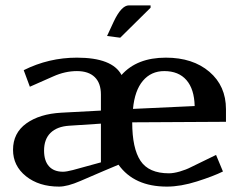

<svg xmlns="http://www.w3.org/2000/svg" viewBox="-20 -691 902 719"><path d="M543.9 -662.1 430.2 -549.8 380.9 -556.2 405.8 -609.9Q434.6 -670.9 462.9 -670.9H543.9ZM357.9 -83V-228L238.8 -220.2Q193.8 -217.3 169.4 -193.6Q145 -169.9 145 -127Q145 -88.9 163.3 -68.4Q181.6 -47.9 215.8 -47.9Q228.5 -47.9 252.9 -54.2ZM475.1 -232.9Q475.1 -135.7 506.1 -88.9Q537.1 -42 612.8 -42Q629.9 -42 653.6 -48.8Q677.2 -55.7 694.8 -64.9L789.1 -110.8L814.9 -48.8Q779.3 -31.2 718 -11.7Q656.7 7.8 605 7.8Q482.4 7.8 423.8 -74.2L368.2 -50.8L280.8 -13.2Q232.4 7.8 201.2 7.8Q126 7.8 77.4 -31Q28.8 -69.8 28.8 -129.9Q28.8 -192.9 78.6 -228.8Q128.4 -264.6 210 -269L357.9 -276.9V-336.9Q357.9 -379.9 334.7 -402.3Q311.5 -424.8 268.1 -424.8Q223.6 -424.8 179.2 -404.8L91.8 -366.2L68.8 -428.2Q162.6 -475.1 268.1 -475.1Q400.4 -475.1 435.1 -410.2Q492.7 -475.1 601.1 -475.1Q702.1 -475.1 764.2 -422.1Q826.2 -369.1 826.2 -282.2V-234.9ZM478 -283.2 709 -293.9Q707.5 -357.4 678.2 -391.1Q648.9 -424.8 595.2 -424.8Q545.9 -424.8 515.1 -388.4Q484.4 -352.1 478 -283.2Z"/></svg>

Font: Resagokr
Style: Bold
Weight: 600
Designer: gluk
Foundry: gluk
Version: Version 0.95